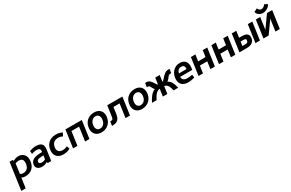

<svg xmlns="http://www.w3.org/2000/svg" viewBox="220 -2503 6909 4565"><g transform="rotate(-30 3675.0 -220.0)"><path d="M294 -395C364 -395 415 -371 415 -281C415 -268 414 -254 412 -238C396 -125 326 -82 246 -82C212 -82 187 -93 167 -106L204 -376C238 -388 268 -395 294 -395ZM539 -289C539 -443 425 -492 341 -492C283 -492 230 -467 194 -449L182 -481H98L-6 259H114L153 -15C184 2 212 10 254 10C427 10 535 -102 539 -289Z M683 -133C685 -180 718 -199 786 -204L872 -210L857 -109C829 -93 799 -81 755 -81C714 -81 683 -97 683 -133ZM712 10C769 10 818 -5 860 -34L869 0H965L1007 -297C1009 -313 1010 -329 1010 -343C1010 -449 945 -492 813 -492C771 -492 716 -481 647 -459L654 -375C701 -392 743 -401 781 -401C858 -401 887 -386 887 -331C887 -321 886 -308 884 -295L784 -290C665 -283 562 -238 557 -113C557 -34 624 10 712 10Z M1372 -397C1431 -397 1453 -388 1500 -368L1545 -448C1490 -476 1449 -492 1365 -492C1197 -491 1079 -381 1074 -198C1074 -72 1158 10 1295 10C1376 10 1431 -8 1487 -37L1464 -116C1411 -96 1387 -87 1328 -87C1244 -87 1198 -138 1198 -213C1202 -325 1265 -396 1372 -397Z M1633 -482 1565 0H1685L1738 -377H1947L1894 0H2014L2082 -482Z M2360 -86C2288 -86 2253 -139 2253 -209C2255 -312 2313 -395 2404 -397C2477 -397 2513 -344 2513 -273C2510 -167 2455 -87 2360 -86ZM2637 -287C2637 -412 2555 -492 2419 -492C2252 -490 2134 -380 2129 -197C2129 -72 2211 10 2347 10C2512 8 2633 -106 2637 -287Z M2668 0C2746 0 2802 -35 2832 -88C2872 -172 2870 -273 2889 -374H3058L3005 0H3128L3196 -482H2781L2746 -235C2730 -120 2724 -114 2650 -114L2634 0Z M3474 -86C3402 -86 3367 -139 3367 -209C3369 -312 3427 -395 3518 -397C3591 -397 3627 -344 3627 -273C3624 -167 3569 -87 3474 -86ZM3751 -287C3751 -412 3669 -492 3533 -492C3366 -490 3248 -380 3243 -197C3243 -72 3325 10 3461 10C3626 8 3747 -106 3751 -287Z M3846 -382C3871 -382 3882 -361 3889 -352C3915 -313 3917 -281 3954 -252C3852 -209 3791 -117 3731 0H3856C3927 -137 3980 -190 4058 -199L4030 0H4153L4181 -199C4256 -190 4293 -138 4326 0H4451C4423 -117 4391 -208 4300 -252C4343 -280 4358 -312 4393 -352C4406 -366 4420 -382 4444 -382H4480L4496 -492H4459C4408 -492 4370 -472 4325 -430C4278 -390 4241 -325 4196 -306L4221 -482H4098L4073 -306C4035 -325 4014 -390 3979 -430C3940 -474 3913 -492 3863 -492H3826L3810 -382Z M4846 -312C4846 -304 4845 -295 4844 -285H4636C4649 -353 4693 -397 4754 -397C4814 -397 4846 -370 4846 -312ZM4501 -193C4501 -65 4582 10 4727 10C4787 10 4845 -1 4903 -20L4893 -102C4851 -92 4805 -87 4756 -87C4667 -87 4621 -122 4621 -192V-200H4952C4956 -232 4963 -270 4963 -304C4963 -425 4897 -492 4765 -492C4614 -489 4504 -363 4501 -193Z M5077 -482 5009 0H5132L5160 -199H5363L5335 0H5458L5526 -482H5403L5378 -306H5175L5200 -482Z M5639 -482 5571 0H5694L5722 -199H5925L5897 0H6020L6088 -482H5965L5940 -306H5737L5762 -482Z M6552 -179C6552 -281 6466 -305 6372 -305H6298L6323 -482H6200L6132 0H6329C6440 2 6550 -39 6552 -179ZM6309 -96H6269L6285 -209H6325C6397 -209 6429 -209 6429 -169C6426 -100 6395 -95 6309 -96ZM6640 -482 6572 0H6695L6763 -482Z M7103 -628C7045 -628 7021 -677 7015 -699L6922 -655C6929 -586 7001 -530 7089 -530C7176 -530 7267 -589 7292 -655L7211 -699C7199 -677 7161 -628 7103 -628ZM6860 -482 6792 0H6934L7167 -327L7121 0H7241L7309 -482H7167L6934 -155L6980 -482Z"/></g></svg>

Font: Cantarell
Style: BoldOblique
Weight: 700
Italic angle: -8°
Designer: Dave Crossland
Version: Version 0.024